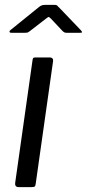

<svg xmlns="http://www.w3.org/2000/svg" viewBox="-20 -765 356 785"><path d="M126 -14Q125 -5 122 -2.5Q119 0 108 0H57Q48 0 44.5 -4.5Q41 -9 42 -17L113 -519Q114 -526 116 -528Q118 -530 124 -530H185Q191 -530 194.5 -526Q198 -522 197 -515ZM235 -639 188 -689Q181 -696 178.5 -695.5Q176 -695 167 -688L101 -637Q94 -632 91 -631.5Q88 -631 81 -631H26Q20 -631 19 -635Q18 -639 24 -643L139 -736Q145 -741 150.5 -743Q156 -745 165 -745H204Q212 -745 215.5 -740.5Q219 -736 222 -734L311 -641Q316 -635 315.5 -633Q315 -631 307 -631H251Q246 -631 242.5 -633Q239 -635 235 -639Z"/></svg>

Font: Libre Franklin
Style: Italic
Weight: 400
Italic angle: -8°
Designer: Pablo Impallari, Rodrigo Fuenzalida, Nhung Nguyen
Foundry: Impallari Type
Version: Version 3.000